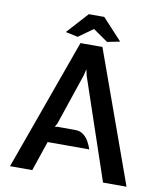

<svg xmlns="http://www.w3.org/2000/svg" viewBox="-95 -968 898 1046"><g transform="rotate(10 354.0 -445.0)"><path d="M32 0 293.5 -727H415L676.5 0H546.5L357.5 -558.5L350 -592.5L341.5 -557L246 -274L234.5 -254L248.5 -256H347Q374 -256 392.5 -242Q411 -228 422.8 -206.8Q434.5 -185.5 441.5 -165H211L155 0ZM272.5 -758 204.5 -772.5 311 -890H396.5L505 -772.5L435 -758.5L353 -815.5Z"/></g></svg>

Font: Expletus Sans SemiBold
Style: Regular
Weight: 600
Version: Version 7.500